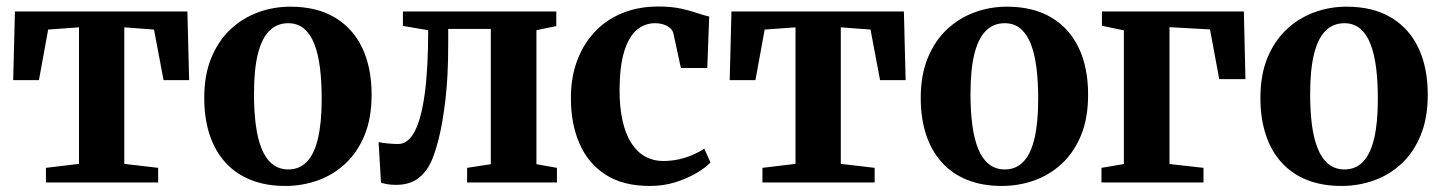

<svg xmlns="http://www.w3.org/2000/svg" viewBox="-20 -574 4536 604"><path d="M124.5 0V-46L228.5 -58.5V-488L131.5 -481L102.5 -322H21.5L27 -538H569.5L575 -322H494.5L464.5 -481L371 -488V-58.5L477.5 -46V0Z M622.5 -266Q622.5 -338.5 644.8 -392.2Q667 -446 705.2 -481.8Q743.5 -517.5 792 -535.2Q840.5 -553 893.5 -553Q976 -553 1033 -519.2Q1090 -485.5 1119.5 -423.5Q1149 -361.5 1149 -276Q1149 -202.5 1126.8 -148.5Q1104.5 -94.5 1066.2 -59Q1028 -23.5 979.2 -6.2Q930.5 11 877.5 11Q816.5 11 769 -8Q721.5 -27 688.8 -63.2Q656 -99.5 639.2 -150.8Q622.5 -202 622.5 -266ZM887 -41Q922 -41 945.2 -65Q968.5 -89 980.2 -138.2Q992 -187.5 992 -263.5Q992 -317 986.5 -360.8Q981 -404.5 968.8 -435.8Q956.5 -467 936.2 -484Q916 -501 886.5 -501Q851.5 -501 827.5 -477.2Q803.5 -453.5 791.2 -404.2Q779 -355 779 -278Q779 -224 784.8 -180.5Q790.5 -137 803.2 -105.8Q816 -74.5 836.8 -57.8Q857.5 -41 887 -41Z M1226 7.5Q1210.5 7.5 1198.5 5.5Q1186.5 3.5 1178.5 0.5L1171 -127Q1181.5 -124.5 1199 -122.8Q1216.5 -121 1232.5 -121Q1263.5 -121 1284.5 -160.5Q1305.5 -200 1316.2 -279.5Q1327 -359 1327 -479L1247.5 -492.5V-538H1730V-492L1667.5 -479V-57.5L1732 -46V0H1449.5V-46L1524 -57.5V-483H1390V-434.5Q1390 -333.5 1381.2 -259.8Q1372.5 -186 1360 -137.2Q1347.5 -88.5 1335.5 -63.5Q1319.5 -30 1293 -11.2Q1266.5 7.5 1226 7.5Z M2024.5 11Q1940 11 1885 -24.5Q1830 -60 1803 -122.2Q1776 -184.5 1776 -263.5Q1775.5 -328 1794.8 -381Q1814 -434 1850 -472.8Q1886 -511.5 1937 -532.5Q1988 -553.5 2051 -553.5Q2092.5 -553.5 2122.8 -546.8Q2153 -540 2174.5 -532.5Q2196 -525 2211 -522L2205 -360H2122L2098.5 -468.5Q2096 -479 2087.5 -486.2Q2079 -493.5 2066.8 -497.2Q2054.5 -501 2040.5 -501Q2008 -501 1983 -479.8Q1958 -458.5 1943.8 -412.5Q1929.5 -366.5 1929 -292Q1929 -235 1938.8 -192.8Q1948.5 -150.5 1966.8 -122.8Q1985 -95 2010.2 -81.2Q2035.5 -67.5 2066 -67.5Q2092.5 -67.5 2116.5 -73Q2140.5 -78.5 2160.8 -87.5Q2181 -96.5 2195.5 -106.5L2215 -63Q2201.5 -48 2173 -30.8Q2144.5 -13.5 2106.2 -1.2Q2068 11 2024.5 11Z M2378.5 0V-46L2482.5 -58.5V-488L2385.5 -481L2356.5 -322H2275.5L2281 -538H2823.5L2829 -322H2748.5L2718.5 -481L2625 -488V-58.5L2731.5 -46V0Z M2876.5 -266Q2876.5 -338.5 2898.8 -392.2Q2921 -446 2959.2 -481.8Q2997.5 -517.5 3046 -535.2Q3094.5 -553 3147.5 -553Q3230 -553 3287 -519.2Q3344 -485.5 3373.5 -423.5Q3403 -361.5 3403 -276Q3403 -202.5 3380.8 -148.5Q3358.5 -94.5 3320.2 -59Q3282 -23.5 3233.2 -6.2Q3184.5 11 3131.5 11Q3070.5 11 3023 -8Q2975.5 -27 2942.8 -63.2Q2910 -99.5 2893.2 -150.8Q2876.5 -202 2876.5 -266ZM3141 -41Q3176 -41 3199.2 -65Q3222.5 -89 3234.2 -138.2Q3246 -187.5 3246 -263.5Q3246 -317 3240.5 -360.8Q3235 -404.5 3222.8 -435.8Q3210.5 -467 3190.2 -484Q3170 -501 3140.5 -501Q3105.5 -501 3081.5 -477.2Q3057.5 -453.5 3045.2 -404.2Q3033 -355 3033 -278Q3033 -224 3038.8 -180.5Q3044.5 -137 3057.2 -105.8Q3070 -74.5 3090.8 -57.8Q3111.5 -41 3141 -41Z M3445 0V-46L3515.5 -58V-478.5L3446.5 -493V-538H3893L3898 -325H3815.5L3786.5 -481.5L3659 -488.5V-58L3766 -46V0Z M3945 -266Q3945 -338.5 3967.2 -392.2Q3989.5 -446 4027.8 -481.8Q4066 -517.5 4114.5 -535.2Q4163 -553 4216 -553Q4298.5 -553 4355.5 -519.2Q4412.5 -485.5 4442 -423.5Q4471.5 -361.5 4471.5 -276Q4471.5 -202.5 4449.2 -148.5Q4427 -94.5 4388.8 -59Q4350.5 -23.5 4301.8 -6.2Q4253 11 4200 11Q4139 11 4091.5 -8Q4044 -27 4011.2 -63.2Q3978.5 -99.5 3961.8 -150.8Q3945 -202 3945 -266ZM4209.5 -41Q4244.5 -41 4267.8 -65Q4291 -89 4302.8 -138.2Q4314.5 -187.5 4314.5 -263.5Q4314.5 -317 4309 -360.8Q4303.5 -404.5 4291.2 -435.8Q4279 -467 4258.8 -484Q4238.5 -501 4209 -501Q4174 -501 4150 -477.2Q4126 -453.5 4113.8 -404.2Q4101.5 -355 4101.5 -278Q4101.5 -224 4107.2 -180.5Q4113 -137 4125.8 -105.8Q4138.5 -74.5 4159.2 -57.8Q4180 -41 4209.5 -41Z"/></svg>

Font: Merriweather 60pt
Style: Bold
Weight: 700
Version: Version 2.100